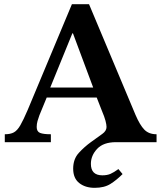

<svg xmlns="http://www.w3.org/2000/svg" viewBox="-20 -682 778 921"><path d="M434 219Q389 219 360 196Q331 173 331 127Q331 81 358 51.5Q385 22 417 -1Q450 -25 470.5 -39.5Q491 -54 491 -73Q491 -84 486 -103Q481 -122 469 -150L444 -214H204L169 -129Q164 -116 160 -101.5Q156 -87 156 -73Q156 -51 172 -44.5Q188 -38 224 -38V0H3V-38Q30 -38 46.5 -47Q63 -56 77.5 -81Q92 -106 113 -155L325 -662H407L630 -131Q651 -82 672.5 -60Q694 -38 731 -38V0H536Q476 0 446 32Q416 64 416 104Q416 159 471 159Q494 159 510 152Q526 145 548 129L568 153Q539 182 509.5 200.5Q480 219 434 219ZM221 -262H427L330 -522H327Z"/></svg>

Font: STIX Two Text SemiBold
Style: Regular
Weight: 600
Designer: Ross Mills, John Hudson & Paul Hanslow, Tiro Typeworks Ltd; with prior portions MicroPress Inc., and Coen Hoffman.
Foundry: Tiro Typeworks Ltd
Version: Version 2.13 b171